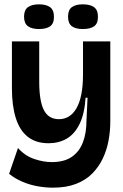

<svg xmlns="http://www.w3.org/2000/svg" viewBox="-20 -713 567 886"><path d="M224 153Q190 153 153.5 146.5Q117 140 83 125.5Q49 111 22 89L63 -30Q95 6 137.5 20.5Q180 35 219 35Q276 35 311 11Q346 -13 362.5 -56Q379 -99 379 -156L384 -262H375Q370 -187 347 -140.5Q324 -94 287.5 -73Q251 -52 204 -52Q146 -52 108.5 -81.5Q71 -111 53 -168Q35 -225 35 -306V-522H161V-336Q161 -247 182.5 -205Q204 -163 252 -163Q278 -163 298.5 -176Q319 -189 333.5 -214.5Q348 -240 355.5 -279Q363 -318 363 -369V-522H489V-152Q489 -109 481 -65Q473 -21 454.5 18Q436 57 406 87.5Q376 118 331 135.5Q286 153 224 153ZM362 -579Q329 -579 311.5 -592Q294 -605 294 -636Q294 -667 311.5 -680Q329 -693 362 -693Q396 -693 414 -680Q432 -667 432 -635Q432 -604 414 -591.5Q396 -579 362 -579ZM160 -579Q127 -579 109 -592Q91 -605 91 -636Q91 -667 109 -680Q127 -693 160 -693Q193 -693 211 -680Q229 -667 229 -635Q229 -604 211 -591.5Q193 -579 160 -579Z"/></svg>

Font: Bricolage Grotesque 96pt ExtraBold 96pt SemiBold
Style: Regular
Weight: 600
Version: Version 1.001;gftools[0.9.33.dev8+g029e19f]